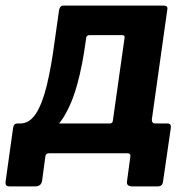

<svg xmlns="http://www.w3.org/2000/svg" viewBox="-47 -550 677 689"><path d="M-11 119Q-22 119 -25 114.5Q-28 110 -27 102L0 -91Q2 -107 16 -107H347Q357 -107 358 -117L400 -414Q402 -424 391 -424H275Q264 -424 262 -414L165 -514Q168 -530 181 -530H537Q549 -530 552 -526Q555 -522 553 -513L498 -122Q497 -107 510 -107H554Q568 -107 566 -91L538 102Q537 110 532.5 114.5Q528 119 517 119H428Q405 119 409 99L421 10Q422 0 410 0H129Q118 0 116 10L104 99Q101 119 78 119ZM21 -48 26 -107Q59 -107 82 -142.5Q105 -178 121 -244Q137 -310 149 -401L165 -514H276L260 -398Q249 -317 231 -250Q213 -183 184.5 -135Q156 -87 115.5 -63.5Q75 -40 21 -48Z"/></svg>

Font: Libre Franklin
Style: Bold Italic
Weight: 700
Italic angle: -8°
Designer: Pablo Impallari, Rodrigo Fuenzalida, Nhung Nguyen
Foundry: Impallari Type
Version: Version 3.000